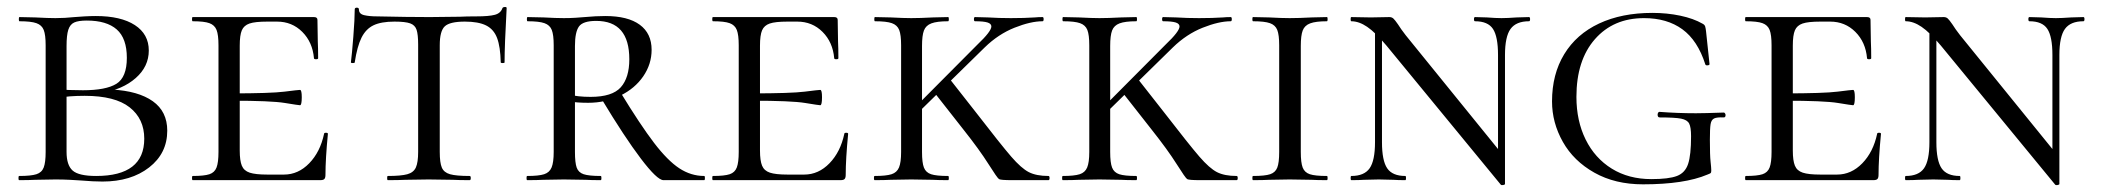

<svg xmlns="http://www.w3.org/2000/svg" viewBox="-20 -517 6029 551"><path d="M460 -142Q460 -77 408 -36.5Q356 4 274 4Q248 4 213 1Q199 0 180 -1Q161 -2 139 -2L81 -1Q64 0 35 0Q33 0 33 -6Q33 -12 35 -12Q69 -12 84.5 -17Q100 -22 105.5 -36.5Q111 -51 111 -81V-387Q111 -417 105.5 -431Q100 -445 84.5 -450.5Q69 -456 36 -456Q34 -456 34 -462Q34 -468 36 -468L81 -467Q119 -465 139 -465Q166 -465 194 -468Q204 -469 222.5 -470Q241 -471 255 -471Q327 -471 367 -445Q407 -419 407 -372Q407 -326 369.5 -293Q332 -260 271 -250L301 -260Q377 -256 418.5 -226.5Q460 -197 460 -142ZM171 -385V-256L146 -261Q173 -258 218 -258Q284 -258 314 -276.5Q344 -295 344 -351Q344 -407 315 -432.5Q286 -458 229 -458Q205 -458 193 -452.5Q181 -447 176 -431.5Q171 -416 171 -385ZM394 -119Q394 -176 352 -209Q310 -242 223 -242Q177 -242 146 -236L171 -244V-81Q171 -43 188.5 -27.5Q206 -12 256 -12Q394 -12 394 -119Z M533 -12Q566 -12 581 -17Q596 -22 601.5 -36.5Q607 -51 607 -81V-387Q607 -417 601.5 -431Q596 -445 581 -450.5Q566 -456 533 -456Q531 -456 531 -462Q531 -468 533 -468H881Q891 -468 891 -460L892 -398Q893 -379 893 -350Q893 -347 887 -347Q881 -347 881 -350Q877 -396 847.5 -425.5Q818 -455 775 -455H747Q712 -455 696 -449.5Q680 -444 674 -430Q668 -416 668 -386V-85Q668 -56 674 -41.5Q680 -27 696.5 -21.5Q713 -16 747 -16H795Q836 -16 867.5 -48.5Q899 -81 910 -133Q910 -136 915.5 -136Q921 -136 921 -133Q914 -61 914 -15Q914 -7 911 -3.5Q908 0 899 0H533Q531 0 531 -6Q531 -12 533 -12ZM643 -228V-249Q757 -249 796.5 -254Q836 -259 841 -259Q846 -259 846 -238Q846 -215 841 -215Q837 -215 797.5 -221.5Q758 -228 643 -228Z M998 -338Q998 -336 992.5 -336Q987 -336 987 -338Q990 -361 994 -412Q998 -463 998 -490Q998 -495 1004 -495Q1010 -495 1010 -490Q1010 -477 1025 -473.5Q1040 -470 1062 -470Q1150 -468 1213 -468L1300 -469Q1318 -470 1347 -470Q1383 -470 1400 -474.5Q1417 -479 1422 -494Q1424 -497 1429 -497Q1434 -497 1434 -494Q1428 -386 1428 -338Q1428 -336 1422.5 -336Q1417 -336 1417 -338Q1416 -383 1406.5 -408Q1397 -433 1375 -444Q1353 -455 1314 -455Q1271 -455 1256.5 -441.5Q1242 -428 1242 -387V-81Q1242 -50 1248 -36Q1254 -22 1271.5 -17Q1289 -12 1328 -12Q1331 -12 1331 -6Q1331 0 1328 0Q1297 0 1280 -1L1210 -2L1143 -1Q1125 0 1093 0Q1091 0 1091 -6Q1091 -12 1093 -12Q1131 -12 1149 -17Q1167 -22 1173.5 -36.5Q1180 -51 1180 -81V-389Q1180 -418 1175.5 -431.5Q1171 -445 1157 -450Q1143 -455 1112 -455Q1074 -455 1052 -444.5Q1030 -434 1017.5 -409Q1005 -384 998 -338Z M1704 0Q1676 0 1661 -1L1598 -2L1539 -1Q1522 0 1493 0Q1491 0 1491 -6Q1491 -12 1493 -12Q1526 -12 1541.5 -17Q1557 -22 1563 -36.5Q1569 -51 1569 -81V-387Q1569 -417 1563.5 -431Q1558 -445 1542.5 -450.5Q1527 -456 1494 -456Q1492 -456 1492 -462Q1492 -468 1494 -468L1540 -467Q1576 -465 1598 -465Q1616 -465 1631.5 -466Q1647 -467 1658 -468Q1690 -471 1717 -471Q1782 -471 1816 -446Q1850 -421 1850 -374Q1850 -333 1826 -298Q1802 -263 1760 -242.5Q1718 -222 1668 -222Q1636 -222 1613 -226L1612 -246Q1637 -239 1675 -239Q1737 -239 1761.5 -266.5Q1786 -294 1786 -347Q1786 -457 1691 -457Q1653 -457 1641.5 -441Q1630 -425 1630 -385V-81Q1630 -50 1635 -36Q1640 -22 1655 -17Q1670 -12 1704 -12Q1706 -12 1706 -6Q1706 0 1704 0ZM2001 0H1884Q1866 0 1819 -62Q1772 -124 1707 -232L1760 -253Q1818 -158 1857 -107Q1896 -56 1929.5 -34Q1963 -12 2001 -12Q2003 -12 2003 -6Q2003 0 2001 0Z M2026 -12Q2059 -12 2074 -17Q2089 -22 2094.5 -36.5Q2100 -51 2100 -81V-387Q2100 -417 2094.5 -431Q2089 -445 2074 -450.5Q2059 -456 2026 -456Q2024 -456 2024 -462Q2024 -468 2026 -468H2374Q2384 -468 2384 -460L2385 -398Q2386 -379 2386 -350Q2386 -347 2380 -347Q2374 -347 2374 -350Q2370 -396 2340.5 -425.5Q2311 -455 2268 -455H2240Q2205 -455 2189 -449.5Q2173 -444 2167 -430Q2161 -416 2161 -386V-85Q2161 -56 2167 -41.5Q2173 -27 2189.5 -21.5Q2206 -16 2240 -16H2288Q2329 -16 2360.5 -48.5Q2392 -81 2403 -133Q2403 -136 2408.5 -136Q2414 -136 2414 -133Q2407 -61 2407 -15Q2407 -7 2404 -3.5Q2401 0 2392 0H2026Q2024 0 2024 -6Q2024 -12 2026 -12ZM2136 -228V-249Q2250 -249 2289.5 -254Q2329 -259 2334 -259Q2339 -259 2339 -238Q2339 -215 2334 -215Q2330 -215 2290.5 -221.5Q2251 -228 2136 -228Z M2490 -12Q2523 -12 2538.5 -17Q2554 -22 2560 -36.5Q2566 -51 2566 -81V-387Q2566 -417 2560.5 -431Q2555 -445 2539.5 -450.5Q2524 -456 2491 -456Q2489 -456 2489 -462Q2489 -468 2491 -468L2536 -467Q2574 -465 2595 -465Q2620 -465 2658 -467L2701 -468Q2703 -468 2703 -462Q2703 -456 2701 -456Q2669 -456 2653 -450Q2637 -444 2631.5 -429.5Q2626 -415 2626 -385V-81Q2626 -50 2631.5 -36Q2637 -22 2652 -17Q2667 -12 2701 -12Q2703 -12 2703 -6Q2703 0 2701 0Q2673 0 2657 -1L2595 -2L2536 -1Q2519 0 2490 0Q2488 0 2488 -6Q2488 -12 2490 -12ZM2745 -145 2661 -252 2705 -291 2778 -198Q2853 -101 2882 -67.5Q2911 -34 2932.5 -23Q2954 -12 2989 -12Q2992 -12 2992 -6Q2992 0 2989 0H2884Q2852 0 2847 -3Q2842 -6 2816.5 -46.5Q2791 -87 2745 -145ZM2825 -441Q2825 -449 2814 -452.5Q2803 -456 2778 -456Q2775 -456 2775 -462Q2775 -468 2778 -468L2815 -467Q2847 -465 2881 -465Q2920 -465 2950 -467Q2959 -468 2972 -468Q2975 -468 2975 -462Q2975 -456 2972 -456Q2938 -456 2891.5 -437.5Q2845 -419 2806 -381L2608 -187H2584L2785 -389Q2825 -427 2825 -441Z M3030 -12Q3063 -12 3078.5 -17Q3094 -22 3100 -36.5Q3106 -51 3106 -81V-387Q3106 -417 3100.5 -431Q3095 -445 3079.5 -450.5Q3064 -456 3031 -456Q3029 -456 3029 -462Q3029 -468 3031 -468L3076 -467Q3114 -465 3135 -465Q3160 -465 3198 -467L3241 -468Q3243 -468 3243 -462Q3243 -456 3241 -456Q3209 -456 3193 -450Q3177 -444 3171.5 -429.5Q3166 -415 3166 -385V-81Q3166 -50 3171.5 -36Q3177 -22 3192 -17Q3207 -12 3241 -12Q3243 -12 3243 -6Q3243 0 3241 0Q3213 0 3197 -1L3135 -2L3076 -1Q3059 0 3030 0Q3028 0 3028 -6Q3028 -12 3030 -12ZM3285 -145 3201 -252 3245 -291 3318 -198Q3393 -101 3422 -67.5Q3451 -34 3472.5 -23Q3494 -12 3529 -12Q3532 -12 3532 -6Q3532 0 3529 0H3424Q3392 0 3387 -3Q3382 -6 3356.5 -46.5Q3331 -87 3285 -145ZM3365 -441Q3365 -449 3354 -452.5Q3343 -456 3318 -456Q3315 -456 3315 -462Q3315 -468 3318 -468L3355 -467Q3387 -465 3421 -465Q3460 -465 3490 -467Q3499 -468 3512 -468Q3515 -468 3515 -462Q3515 -456 3512 -456Q3478 -456 3431.5 -437.5Q3385 -419 3346 -381L3148 -187H3124L3325 -389Q3365 -427 3365 -441Z M3788 -12Q3790 -12 3790 -6Q3790 0 3788 0Q3760 0 3744 -1L3681 -2L3622 -1Q3605 0 3576 0Q3574 0 3574 -6Q3574 -12 3576 -12Q3610 -12 3625 -17Q3640 -22 3645.5 -36Q3651 -50 3651 -81V-387Q3651 -417 3645.5 -431Q3640 -445 3624.5 -450.5Q3609 -456 3576 -456Q3574 -456 3574 -462Q3574 -468 3576 -468L3622 -467Q3658 -465 3681 -465Q3707 -465 3745 -467L3788 -468Q3790 -468 3790 -462Q3790 -456 3788 -456Q3756 -456 3740 -450Q3724 -444 3718.5 -429.5Q3713 -415 3713 -385V-81Q3713 -50 3718.5 -36Q3724 -22 3739 -17Q3754 -12 3788 -12Z M3926 -446 3946 -443V-109Q3946 -56 3961 -34Q3976 -12 4013 -12Q4015 -12 4015 -6Q4015 0 4013 0Q3991 0 3979 -1L3937 -2L3894 -1Q3881 0 3858 0Q3856 0 3856 -6Q3856 -12 3858 -12Q3895 -12 3910.5 -34Q3926 -56 3926 -109ZM4287 13 3959 -386Q3927 -424 3903.5 -440Q3880 -456 3858 -456Q3856 -456 3856 -462Q3856 -468 3858 -468L3914 -467L3967 -468Q3974 -468 3978.5 -464Q3983 -460 3992 -447Q4000 -434 4014 -416L4289 -77L4299 11Q4299 13 4294 14Q4289 15 4287 13ZM4299 11 4279 -20V-359Q4279 -412 4264.5 -434Q4250 -456 4213 -456Q4210 -456 4210 -462Q4210 -468 4213 -468L4247 -467Q4273 -465 4289 -465Q4305 -465 4333 -467L4368 -468Q4371 -468 4371 -462Q4371 -456 4368 -456Q4331 -456 4315 -434Q4299 -412 4299 -359Z M4434 -226Q4434 -304 4469 -361.5Q4504 -419 4569 -449.5Q4634 -480 4722 -480Q4764 -480 4802 -472Q4840 -464 4866 -449Q4872 -446 4873.5 -441Q4875 -436 4876 -427L4886 -333Q4886 -330 4880.5 -329.5Q4875 -329 4874 -332Q4852 -401 4808 -433Q4764 -465 4698 -465Q4610 -465 4557 -404.5Q4504 -344 4504 -239Q4504 -170 4530.5 -116.5Q4557 -63 4605.5 -33Q4654 -3 4719 -3Q4769 -3 4792.5 -12Q4816 -21 4824.5 -46.5Q4833 -72 4833 -126Q4833 -152 4827.5 -162.5Q4822 -173 4804.5 -176.5Q4787 -180 4743 -180Q4737 -180 4737 -188Q4737 -191 4738.5 -193.5Q4740 -196 4742 -196Q4794 -192 4847 -192Q4871 -192 4927 -194Q4929 -194 4930.5 -191.5Q4932 -189 4932 -187Q4932 -180 4927 -180Q4907 -181 4899 -177Q4891 -173 4889 -160.5Q4887 -148 4887 -116Q4887 -71 4889 -53Q4891 -35 4891 -28Q4891 -22 4889.5 -20.5Q4888 -19 4880 -16Q4814 12 4695 12Q4615 12 4555.5 -21.5Q4496 -55 4465 -110Q4434 -165 4434 -226Z M4990 -12Q5023 -12 5038 -17Q5053 -22 5058.5 -36.5Q5064 -51 5064 -81V-387Q5064 -417 5058.5 -431Q5053 -445 5038 -450.5Q5023 -456 4990 -456Q4988 -456 4988 -462Q4988 -468 4990 -468H5338Q5348 -468 5348 -460L5349 -398Q5350 -379 5350 -350Q5350 -347 5344 -347Q5338 -347 5338 -350Q5334 -396 5304.5 -425.5Q5275 -455 5232 -455H5204Q5169 -455 5153 -449.5Q5137 -444 5131 -430Q5125 -416 5125 -386V-85Q5125 -56 5131 -41.5Q5137 -27 5153.5 -21.5Q5170 -16 5204 -16H5252Q5293 -16 5324.5 -48.5Q5356 -81 5367 -133Q5367 -136 5372.5 -136Q5378 -136 5378 -133Q5371 -61 5371 -15Q5371 -7 5368 -3.5Q5365 0 5356 0H4990Q4988 0 4988 -6Q4988 -12 4990 -12ZM5100 -228V-249Q5214 -249 5253.5 -254Q5293 -259 5298 -259Q5303 -259 5303 -238Q5303 -215 5298 -215Q5294 -215 5254.5 -221.5Q5215 -228 5100 -228Z M5517 -446 5537 -443V-109Q5537 -56 5552 -34Q5567 -12 5604 -12Q5606 -12 5606 -6Q5606 0 5604 0Q5582 0 5570 -1L5528 -2L5485 -1Q5472 0 5449 0Q5447 0 5447 -6Q5447 -12 5449 -12Q5486 -12 5501.5 -34Q5517 -56 5517 -109ZM5878 13 5550 -386Q5518 -424 5494.5 -440Q5471 -456 5449 -456Q5447 -456 5447 -462Q5447 -468 5449 -468L5505 -467L5558 -468Q5565 -468 5569.5 -464Q5574 -460 5583 -447Q5591 -434 5605 -416L5880 -77L5890 11Q5890 13 5885 14Q5880 15 5878 13ZM5890 11 5870 -20V-359Q5870 -412 5855.5 -434Q5841 -456 5804 -456Q5801 -456 5801 -462Q5801 -468 5804 -468L5838 -467Q5864 -465 5880 -465Q5896 -465 5924 -467L5959 -468Q5962 -468 5962 -462Q5962 -456 5959 -456Q5922 -456 5906 -434Q5890 -412 5890 -359Z"/></svg>

Font: Cormorant SC
Style: Regular
Weight: 400
Designer: Christian Thalmann (Catharsis Fonts)
Foundry: Catharsis Fonts
Version: Version 4.000